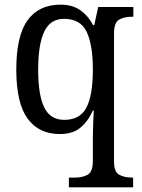

<svg xmlns="http://www.w3.org/2000/svg" viewBox="-20 -566 609 825"><path d="M276 239V197H304Q335 197 357 184.5Q379 172 379 125V39Q379 21 379.5 -4Q380 -29 381 -52.5Q382 -76 383 -91H379Q358 -44 325 -17Q292 10 237 10Q147 10 98.5 -56.5Q50 -123 50 -267Q50 -412 98.5 -479Q147 -546 240 -546Q292 -546 326 -521.5Q360 -497 380 -458H385L402 -536H553V-494H545Q515 -494 492.5 -482Q470 -470 470 -422V129Q470 173 492.5 185Q515 197 546 197H552V239ZM256 -51Q324 -51 351.5 -104Q379 -157 379 -267Q379 -373 352.5 -429Q326 -485 255 -485Q196 -485 170 -430Q144 -375 144 -266Q144 -158 170 -104.5Q196 -51 256 -51Z"/></svg>

Font: Noto Serif Myanmar SemiCondensed
Style: Regular
Weight: 400
Width: 4
Designer: Ben Mitchell and the Monotype Design Team
Foundry: Monotype Imaging Inc.
Version: Version 2.106; ttfautohint (v1.8.4.7-5d5b)